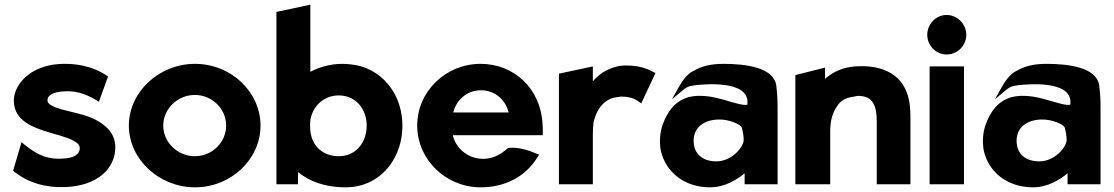

<svg xmlns="http://www.w3.org/2000/svg" viewBox="-20 -778 4765 821"><path d="M36 -48C101 6 179 25 257 22C393 18 473 -55 473 -148C473 -211 429 -246 381 -270C323 -297 247 -303 204 -325C189 -333 183 -339 183 -350C183 -370 206 -384 248 -387C299 -391 339 -381 393 -349L403 -343L442 -451L436 -455C372 -498 295 -509 229 -504C115 -495 42 -424 39 -350C39 -271 102 -241 167 -219C213 -204 265 -193 297 -175C312 -166 321 -159 321 -144C321 -118 296 -102 250 -100C193 -96 147 -108 83 -161L72 -170Z M678 -241C678 -312 739 -372 813 -372C888 -372 947 -312 947 -241C947 -170 888 -110 813 -110C739 -110 678 -170 678 -241ZM531 -241C531 -97 660 23 814 23C968 23 1094 -97 1094 -241C1094 -385 968 -505 814 -505C660 -505 531 -385 531 -241Z M1459 23C1599 23 1692 -89 1700 -220C1710 -378 1605 -493 1477 -503C1467 -504 1457 -505 1444 -505C1394 -505 1348 -492 1307 -471V-758L1162 -727V10H1254V0C1254 -8 1254 -26 1255 -42C1299 -5 1365 23 1459 23ZM1306 -237C1306 -247 1306 -254 1307 -265C1317 -323 1363 -370 1429 -370C1501 -370 1548 -312 1548 -241C1548 -168 1501 -110 1429 -110C1356 -110 1306 -159 1306 -237Z M1916 -200H2301V-210C2301 -222 2301 -235 2300 -247C2292 -401 2177 -505 2035 -505C1887 -505 1764 -388 1764 -241C1764 -95 1887 23 2035 23C2138 23 2227 -21 2279 -107L2285 -117L2274 -121C2251 -131 2197 -152 2152 -145C2115 -111 2078 -97 2039 -99C1978 -102 1929 -145 1916 -200ZM2155 -297H1918C1931 -349 1975 -392 2037 -392C2095 -392 2141 -353 2155 -297Z M2783 -466 2774 -470C2762 -475 2730 -498 2657 -498C2596 -498 2544 -466 2515 -430V-494L2370 -463V10H2515V-201C2515 -220 2516 -237 2518 -255C2529 -305 2561 -358 2622 -363C2626 -363 2631 -365 2635 -365C2685 -365 2703 -349 2712 -343L2722 -336Z M2948 -476C2919 -464 2896 -430 2881 -403L2853 -353L2897 -390C2912 -403 2923 -410 2948 -413C2988 -418 3187 -438 3176 -333C3176 -331 3175 -328 3158 -330C3122 -334 3052 -363 2998 -367C2972 -369 2950 -369 2926 -363C2864 -346 2833 -298 2814 -246C2802 -212 2799 -176 2805 -137C2825 -41 2908 23 3016 23C3080 23 3133 -11 3164 -37V10H3305V-320C3305 -354 3303 -384 3299 -415C3286 -490 3168 -505 3074 -505C3016 -505 2979 -494 2948 -476ZM3043 -88C2983 -88 2946 -121 2946 -176C2946 -236 2994 -267 3056 -267C3100 -267 3142 -247 3151 -235C3156 -219 3160 -198 3160 -179C3160 -151 3111 -88 3043 -88Z M3873 10V-270C3873 -283 3873 -296 3872 -309C3866 -423 3801 -489 3678 -495H3677C3664 -495 3650 -495 3636 -494C3581 -490 3540 -469 3508 -441V-489L3381 -457V10H3530V-216C3530 -263 3541 -298 3559 -323C3573 -347 3597 -361 3633 -365C3638 -366 3643 -368 3649 -368C3706 -368 3729 -336 3729 -260V10Z M3945 -629C3945 -583 3982 -545 4028 -545C4073 -545 4112 -582 4112 -629C4112 -675 4074 -714 4028 -714C3982 -714 3945 -675 3945 -629ZM4102 10V-494H3955V10Z M4329 -476C4300 -464 4277 -430 4262 -403L4234 -353L4278 -390C4293 -403 4304 -410 4329 -413C4369 -418 4568 -438 4557 -333C4557 -331 4556 -328 4539 -330C4503 -334 4433 -363 4379 -367C4353 -369 4331 -369 4307 -363C4245 -346 4214 -298 4195 -246C4183 -212 4180 -176 4186 -137C4206 -41 4289 23 4397 23C4461 23 4514 -11 4545 -37V10H4686V-320C4686 -354 4684 -384 4680 -415C4667 -490 4549 -505 4455 -505C4397 -505 4360 -494 4329 -476ZM4424 -88C4364 -88 4327 -121 4327 -176C4327 -236 4375 -267 4437 -267C4481 -267 4523 -247 4532 -235C4537 -219 4541 -198 4541 -179C4541 -151 4492 -88 4424 -88Z"/></svg>

Font: Bluebird
Style: SfBd
Weight: 700
Designer: Jasper
Foundry: Cannot Into Space Fonts
Version: Version 0.98